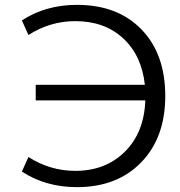

<svg xmlns="http://www.w3.org/2000/svg" viewBox="-20 -760 740 790"><path d="M127 -347V-411H576Q563 -532 486.5 -602.5Q410 -673 290 -673Q186 -673 97 -616L70 -676Q168 -740 297 -740Q464 -740 562 -639Q660 -538 660 -365Q660 -194 561 -92Q462 10 297 10Q168 10 70 -54L97 -114Q186 -57 290 -57Q414 -57 493.5 -135.5Q573 -214 578 -347Z"/></svg>

Font: M PLUS 1p
Style: Regular
Weight: 400
Version: Version 1.062